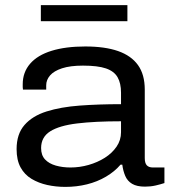

<svg xmlns="http://www.w3.org/2000/svg" viewBox="-20 -720 667 752"><path d="M236 12Q199 12 165 4.5Q131 -3 103.5 -19.5Q76 -36 60.5 -64.5Q45 -93 45 -136Q45 -195 76 -230.5Q107 -266 162.5 -283.5Q218 -301 292.5 -306.5Q367 -312 454 -312V-357Q454 -394 440.5 -417.5Q427 -441 395 -452Q363 -463 305 -463Q255 -463 223 -452.5Q191 -442 176 -424.5Q161 -407 161 -386V-369H70Q69 -374 69 -378.5Q69 -383 69 -390Q69 -437 98 -470.5Q127 -504 182 -521Q237 -538 314 -538Q391 -538 442.5 -520Q494 -502 520.5 -465Q547 -428 547 -369V-101Q547 -81 555 -72.5Q563 -64 579 -64H624V-3Q609 2 589.5 6.5Q570 11 548 11Q516 11 497.5 0Q479 -11 470.5 -31Q462 -51 459 -75H452Q429 -48 395 -28Q361 -8 320.5 2Q280 12 236 12ZM256 -64Q292 -64 327 -74Q362 -84 390.5 -102Q419 -120 436.5 -145.5Q454 -171 454 -202V-245Q352 -245 282 -236.5Q212 -228 176.5 -205.5Q141 -183 141 -140Q141 -112 156.5 -95.5Q172 -79 198.5 -71.5Q225 -64 256 -64ZM140 -637V-700H479V-637Z"/></svg>

Font: Archivo SemiExpanded
Style: Regular
Weight: 400
Width: 6
Designer: Hector Gatti
Foundry: Omnibus-Type
Version: Version 2.001